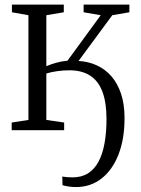

<svg xmlns="http://www.w3.org/2000/svg" viewBox="-20 -552 596 814"><path d="M302.5 241Q285 241 269.2 238.5Q253.5 236 245 233L244 196.5Q251.5 198 264.2 199Q277 200 287.5 200Q326 200 353.2 182.8Q380.5 165.5 397.8 133.2Q415 101 423.2 55.2Q431.5 9.5 431.5 -47Q431.5 -117.5 414.2 -163.2Q397 -209 362 -231.5Q327 -254 274 -254Q249.5 -254 223.8 -250.5Q198 -247 176.5 -240.5V-43.5L252 -32.5V0H29.5V-32.5L100.5 -43.5V-487.5L30.5 -500V-532.5H250.5V-500L176.5 -487.5V-271.5Q197 -280 219.2 -286.2Q241.5 -292.5 266 -294.5L407 -487.5L334.5 -500V-532.5H528.5V-500L456 -487.5L313 -293.5Q353.5 -291.5 389.2 -275.5Q425 -259.5 451.5 -229.5Q478 -199.5 493 -155Q508 -110.5 508 -51Q508 38 482.2 103.5Q456.5 169 410.2 205Q364 241 302.5 241Z"/></svg>

Font: Merriweather 72pt Light
Style: Regular
Weight: 300
Version: Version 2.100